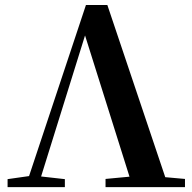

<svg xmlns="http://www.w3.org/2000/svg" viewBox="-20 -765 786 785"><path d="M11 0V-32.6L107.3 -46.3H122.8L245.2 -32.6V0ZM83.8 0 331.4 -744.6H418.9L669.3 0H522.9L316 -657.2H339.6L333.2 -637.8L134.5 0ZM411.5 0V-33.4L555.7 -47H583.7L736.3 -33.4V0Z"/></svg>

Font: Noto Serif JP
Style: Regular
Weight: 200
Designer: Ryoko NISHIZUKA 西塚涼子 (kana & ideographs); Frank Grießhammer (Latin, Greek & Cyrillic); Wenlong ZHANG 张文龙 (bopomofo); San
Foundry: Adobe
Version: Version 2.001;hotconv 1.1.0;makeotfexe 2.6.0